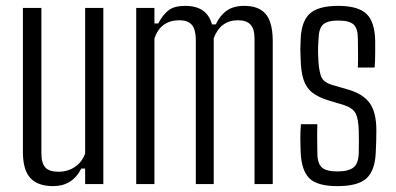

<svg xmlns="http://www.w3.org/2000/svg" viewBox="-20 -627 1350 654"><path d="M161 7Q109 7 83.5 -20.5Q58 -48 58 -110V-600H121V-105Q121 -71 134.5 -56.5Q148 -42 179 -42Q210 -42 234.5 -58Q259 -74 270 -104V-600H332V0H270V-53H257Q241 -22 217 -7.5Q193 7 161 7Z M444 0V-600H506V-547H519Q534 -576 553.5 -591.5Q573 -607 611 -607Q685 -607 702 -544H715Q729 -574 752 -590.5Q775 -607 812 -607Q861 -607 884.5 -580Q908 -553 909 -491V0H847V-495Q847 -529 833 -543.5Q819 -558 791 -558Q731 -558 708 -497V0H647V-495Q646 -529 632.5 -543.5Q619 -558 591 -558Q527 -558 506 -496V0Z M1129 7Q1060 7 1033 -20.5Q1006 -48 1004 -112Q1003 -135 1003 -156.5Q1003 -178 1005 -204H1061Q1060 -173 1060.5 -148.5Q1061 -124 1061 -106Q1061 -70 1076.5 -56.5Q1092 -43 1129 -43Q1167 -43 1184 -56.5Q1201 -70 1202 -106Q1203 -148 1202 -182Q1201 -222 1191.5 -240.5Q1182 -259 1152 -269L1102 -284Q1065 -295 1044 -311.5Q1023 -328 1014 -355.5Q1005 -383 1004 -427Q1003 -447 1003 -459.5Q1003 -472 1004 -488Q1005 -551 1033.5 -579Q1062 -607 1132 -607Q1200 -607 1228.5 -579.5Q1257 -552 1258 -487Q1258 -476 1258 -447Q1258 -418 1256 -397H1199Q1200 -423 1199.5 -450Q1199 -477 1199 -495Q1199 -530 1184.5 -543.5Q1170 -557 1132 -557Q1096 -557 1081 -544Q1066 -531 1065 -494Q1064 -483 1063.5 -466.5Q1063 -450 1064 -433Q1065 -394 1072.5 -370Q1080 -346 1114 -337L1162 -323Q1214 -309 1238 -277.5Q1262 -246 1262 -183Q1262 -162 1261.5 -147Q1261 -132 1260 -110Q1258 -48 1229.5 -20.5Q1201 7 1129 7Z"/></svg>

Font: Big Shoulders Text Light
Style: Regular
Weight: 300
Designer: Patric King
Foundry: XO Type Co
Version: Version 1.000; ttfautohint (v1.8.2)